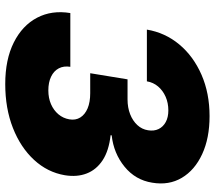

<svg xmlns="http://www.w3.org/2000/svg" viewBox="-62 -716 788 703"><g transform="rotate(90 331.5 -364.0)"><path d="M287.1 10.3Q197.3 10.3 135 -21Q72.8 -52.2 44.4 -106.2Q16.1 -160.2 27.3 -228H224.1Q220.2 -204.1 229.7 -185.8Q239.3 -167.5 260.3 -157.5Q281.2 -147.5 310.5 -147.5Q338.4 -147.5 360.8 -157.2Q383.3 -167 397.9 -184.3Q412.6 -201.7 416.5 -224.6Q420.4 -247.1 409.7 -264.4Q398.9 -281.7 376.2 -291.3Q353.5 -300.8 320.8 -300.8H247.6L270 -437.5H343.3Q373.5 -437.5 397.7 -447Q421.9 -456.5 437.5 -473.4Q453.1 -490.2 456.5 -512.7Q460 -534.7 451.9 -551.3Q443.8 -567.9 426.3 -577.4Q408.7 -586.9 383.8 -586.9Q356.4 -586.9 333.7 -576.9Q311 -566.9 296.1 -549.3Q281.2 -531.7 277.3 -508.3H87.9Q99.1 -575.2 142.3 -627Q185.5 -678.7 253.2 -708.3Q320.8 -737.8 404.8 -737.8Q485.4 -737.8 543.9 -710.7Q602.5 -683.6 630.6 -636.2Q658.7 -588.9 648.4 -527.8Q638.7 -466.3 589.8 -426.5Q541 -386.7 475.1 -379.4L474.6 -375.5Q531.7 -369.1 566.4 -346.2Q601.1 -323.2 614.7 -287.8Q628.4 -252.4 621.1 -208Q610.4 -144.5 564.9 -95.2Q519.5 -45.9 448 -17.8Q376.5 10.3 287.1 10.3Z"/></g></svg>

Font: Inter 18pt Black
Style: Italic
Weight: 900
Italic angle: -9.3988°
Designer: Rasmus Andersson
Foundry: rsms
Version: Version 4.001;git-66647c0bb